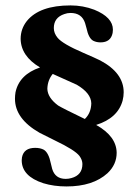

<svg xmlns="http://www.w3.org/2000/svg" viewBox="-20 -628 502 695"><path d="M151.4 -306.6Q152.3 -337.9 170.9 -360.4Q254.9 -322.3 257.8 -321.3Q309.6 -291 310.5 -253.9Q309.6 -218.8 287.1 -197.3Q206.1 -236.3 190.4 -246.1Q152.3 -274.4 151.4 -306.6ZM427.7 -293.9Q427.7 -364.3 342.8 -409.2Q323.2 -418.9 282.2 -436.5Q207 -468.8 188.5 -491.2Q174.8 -507.8 174.8 -526.4Q174.8 -564.5 212.9 -577.1Q223.6 -581.1 235.4 -581.1Q276.4 -581.1 288.1 -543.9Q290 -538.1 293 -526.4Q300.8 -489.3 317.4 -480.5Q329.1 -474.6 343.8 -474.6Q380.9 -474.6 387.7 -508.8Q388.7 -514.6 388.7 -520.5Q388.7 -565.4 321.3 -592.8Q280.3 -608.4 235.4 -608.4Q123 -608.4 77.1 -551.8Q54.7 -523.4 54.7 -487.3Q55.7 -424.8 125 -383.8Q49.8 -358.4 36.1 -293.9Q34.2 -282.2 34.2 -270.5Q34.2 -198.2 123 -147.5Q141.6 -137.7 179.7 -119.1Q251 -85 267.6 -63.5Q278.3 -48.8 278.3 -34.2Q278.3 5.9 238.3 16.6Q228.5 19.5 217.8 19.5Q179.7 19.5 168.9 -16.6Q167 -22.5 164.1 -36.1Q156.2 -75.2 138.7 -85.9Q126 -92.8 107.4 -92.8Q66.4 -92.8 59.6 -58.6Q58.6 -52.7 58.6 -47.9Q58.6 9.8 136.7 35.2Q174.8 46.9 220.7 46.9Q316.4 46.9 369.1 -1Q402.3 -32.2 402.3 -75.2Q401.4 -134.8 328.1 -175.8Q406.2 -200.2 423.8 -263.7Q427.7 -279.3 427.7 -293.9Z"/></svg>

Font: Abhaya Libre ExtraBold
Style: Regular
Weight: 800
Designer: Pushpananda Ekanayake, Sol Matas, Pathum Egodawatta
Foundry: Mooniak
Version: Version 1.050 ; ttfautohint (v1.6)